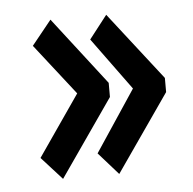

<svg xmlns="http://www.w3.org/2000/svg" viewBox="-37 -455 449 446"><g transform="rotate(-5 187.5 -232.5)"><path d="M224 -47 349 -227V-260L226 -418L184 -364L273 -242L178 -99ZM93 -47 218 -227V-260L96 -418L50 -361L143 -242L45 -100Z"/></g></svg>

Font: Inconsolata Condensed
Style: Bold
Weight: 700
Width: 3
Monospace: yes
Designer: Raph Levien, Cyreal, Brenton Simpson
Foundry: Raph Levien, Cyreal, Google
Version: Version 3.100